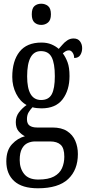

<svg xmlns="http://www.w3.org/2000/svg" viewBox="-20 -775 470 1033"><path d="M184 238Q99 238 56.5 199.5Q14 161 14 93Q14 34 44.5 1Q75 -32 114 -42Q96 -51 80.5 -68.5Q65 -86 65 -118Q65 -148 82 -170.5Q99 -193 123 -210Q88 -229 67 -270.5Q46 -312 46 -361Q46 -447 85 -496.5Q124 -546 203 -546Q233 -546 256 -536.5Q279 -527 296 -512Q304 -520 315 -533.5Q326 -547 341.5 -557.5Q357 -568 376 -568Q399 -568 410.5 -552.5Q422 -537 422 -516Q422 -495 412 -479Q402 -463 379 -463Q379 -480 370.5 -492Q362 -504 351 -504Q341 -504 333.5 -499.5Q326 -495 318 -488Q333 -468 343.5 -440Q354 -412 354 -366Q354 -290 317 -241Q280 -192 203 -192Q193 -192 178 -193.5Q163 -195 155 -198Q145 -188 135 -172.5Q125 -157 125 -134Q125 -109 139.5 -99Q154 -89 179 -89H262Q311 -89 341 -69.5Q371 -50 385 -17.5Q399 15 399 54Q399 139 346.5 188.5Q294 238 184 238ZM201 -237Q242 -237 258.5 -268Q275 -299 275 -365Q275 -434 258 -467Q241 -500 200 -500Q126 -500 126 -364Q126 -237 201 -237ZM186 191Q240 191 270.5 174.5Q301 158 313.5 130Q326 102 326 68Q326 22 306.5 4Q287 -14 250 -14H168Q148 -14 129 -5.5Q110 3 98 25Q86 47 86 86Q86 131 110 161Q134 191 186 191ZM202 -641Q180 -641 165.5 -654Q151 -667 151 -698Q151 -730 165.5 -742.5Q180 -755 202 -755Q223 -755 238.5 -742.5Q254 -730 254 -698Q254 -667 238.5 -654Q223 -641 202 -641Z"/></svg>

Font: Noto Serif Khmer ExtraCondensed
Style: Regular
Weight: 400
Width: 2
Designer: Danh Hong and the Monotype Design Team
Foundry: Monotype Imaging Inc.
Version: Version 2.004; ttfautohint (v1.8.4.7-5d5b)